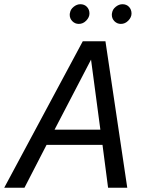

<svg xmlns="http://www.w3.org/2000/svg" viewBox="-46 -881 682 901"><path d="M0 0ZM342.5 -687.5 -26.2 0H68.8L172.5 -201.2H435L461.2 0H551.2L448.8 -687.5ZM210 -272.5 381.2 -601.2 425 -272.5ZM281.2 -811.2Q281.2 -817.5 282.5 -821.2Q285 -837.5 300 -849.4Q315 -861.2 331.2 -861.2Q350 -861.2 361.9 -848.8Q373.8 -836.2 373.8 -817.5Q373.8 -800 358.8 -784.4Q343.8 -768.8 323.8 -768.8Q306.2 -768.8 293.8 -781.2Q281.2 -793.8 281.2 -811.2ZM478.8 -811.2Q478.8 -817.5 480 -821.2Q482.5 -837.5 497.5 -849.4Q512.5 -861.2 528.8 -861.2Q547.5 -861.2 559.4 -848.8Q571.2 -836.2 571.2 -817.5Q571.2 -800 556.2 -784.4Q541.2 -768.8 521.2 -768.8Q503.8 -768.8 491.2 -781.2Q478.8 -793.8 478.8 -811.2Z"/></svg>

Font: Cambay
Style: Italic
Weight: 400
Italic angle: -11°
Designer: Pooja Saxena
Foundry: Pooja Saxena
Version: Version 1.019;PS 001.019;hotconv 1.0.70;makeotf.lib2.5.58329